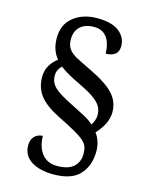

<svg xmlns="http://www.w3.org/2000/svg" viewBox="-128 -840 801 1034"><g transform="rotate(15 272.0 -323.0)"><path d="M272 114Q195 114 148 84Q101 54 101 -2Q101 -29 112 -44.5Q123 -60 137.5 -66Q152 -72 164 -72Q164 -37 176 -5.5Q188 26 213.5 45.5Q239 65 279 65Q341 65 371 38Q401 11 401 -35Q401 -57 395.5 -73.5Q390 -90 372 -106Q354 -122 319 -142Q284 -162 225 -191Q146 -230 112 -273.5Q78 -317 78 -377Q78 -415 95 -443Q112 -471 137 -489Q119 -511 109.5 -538Q100 -565 100 -601Q100 -677 152.5 -718.5Q205 -760 284 -760Q366 -760 406.5 -728Q447 -696 447 -648Q447 -616 427.5 -601.5Q408 -587 376 -587Q376 -618 367 -646Q358 -674 337 -692Q316 -710 280 -710Q231 -710 203 -685Q175 -660 175 -613Q175 -578 192.5 -556.5Q210 -535 245 -518Q280 -501 330 -476Q415 -435 454 -392.5Q493 -350 493 -291Q493 -254 474.5 -220.5Q456 -187 433 -164Q447 -145 455.5 -120.5Q464 -96 464 -65Q464 14 418.5 64Q373 114 272 114ZM401 -199Q409 -211 414.5 -225.5Q420 -240 420 -256Q420 -279 410.5 -299Q401 -319 373.5 -340.5Q346 -362 292 -388Q256 -405 224.5 -422Q193 -439 167 -459Q157 -449 149.5 -435.5Q142 -422 142 -402Q142 -375 155 -355Q168 -335 199.5 -314.5Q231 -294 288 -266Q318 -251 347.5 -235.5Q377 -220 401 -199Z"/></g></svg>

Font: Noto Serif Grantha
Style: Regular
Weight: 400
Designer: Monotype Design Team
Foundry: Monotype Imaging Inc.
Version: Version 2.004; ttfautohint (v1.8.4.7-5d5b)